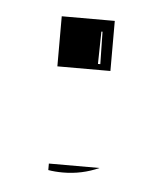

<svg xmlns="http://www.w3.org/2000/svg" viewBox="-32 -372 270 317"><g transform="rotate(5 102.5 -213.5)"><path d="M58.6 -86.9V-97.7H142.6Q114.3 -85 82.8 -85Q69.8 -85 58.6 -86.9ZM58.6 -258.8V-341.8H146.5V-258.8ZM125 -268.6H128.9L127.9 -322.3H126Z"/></g></svg>

Font: AgreloyInT3
Style: Medium
Weight: 400
Designer: gluk
Foundry: gluk
Version: Version 0.27